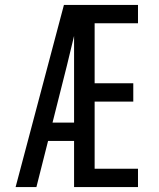

<svg xmlns="http://www.w3.org/2000/svg" viewBox="-20 -755 640 775"><path d="M43 0 238 -735H537V-661H362V-419H518V-345H362V-74H537V0H279V-186H174L127 0ZM279 -260V-610Q272 -580 264.5 -550Q257 -520 250 -490L192 -260Z"/></svg>

Font: Iosevka Meiseki Sans
Style: Regular
Weight: 400
Monospace: yes
Designer: Belleve Invis
Foundry: Belleve Invis
Version: Version 11.2.6; ttfautohint (v1.8.4)